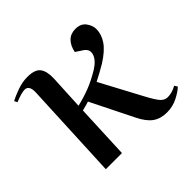

<svg xmlns="http://www.w3.org/2000/svg" viewBox="-137 -678 841 841"><g transform="rotate(-45 283.0 -257.5)"><path d="M87 0 108 -456Q109 -498 82 -498Q62 -498 21 -481L14 -495Q32 -505 65 -517Q98 -529 129 -529Q177 -529 193 -506.5Q209 -484 207 -440L199 -281Q241 -291 278.5 -305.5Q316 -320 357 -345Q394 -368 402.5 -395.5Q411 -423 383 -440L354 -459Q360 -491 378.5 -510Q397 -529 427 -529Q460 -529 476 -507.5Q492 -486 492 -463Q492 -431 471.5 -400.5Q451 -370 402 -339Q384 -328 366 -318.5Q348 -309 329 -299L431 -108Q456 -61 470 -46Q484 -31 502 -31Q530 -31 557 -47L566 -33Q551 -18 520 -2Q489 14 452 14Q414 14 387.5 -4.5Q361 -23 339 -68L241 -265Q230 -261 219.5 -258.5Q209 -256 198 -253L187 0Z"/></g></svg>

Font: Literata 72pt Medium
Style: Italic
Weight: 500
Italic angle: -2°
Designer: Latin by Veronika Burian and Jose Scaglione. Greek by Irene Vlachou. Cyrillic by Vera Evstafieva
Foundry: TypeTogether
Version: Version 3.002